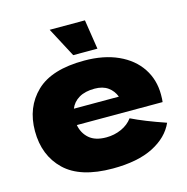

<svg xmlns="http://www.w3.org/2000/svg" viewBox="-111 -857 947 973"><g transform="rotate(-15 362.5 -371.0)"><path d="M569 -250H243Q251 -206 282.5 -178.5Q314 -151 372 -151Q414 -151 451 -167.5Q488 -184 510 -214Q577 -181 688 -143Q657 -73 575.5 -31.5Q494 10 363 10Q193 10 111.5 -68.5Q30 -147 30 -275Q30 -400 111 -478Q192 -556 363 -556Q465 -556 540 -522Q615 -488 655 -427.5Q695 -367 695 -289Q695 -263 693 -250ZM250 -334H486Q474 -366 447 -385.5Q420 -405 377 -405Q327 -405 295 -386Q263 -367 250 -334ZM317 -597 235 -752H420L444 -597Z"/></g></svg>

Font: Mantou Sans
Style: Regular
Weight: 400
Designer: Mant0u / artakana
Foundry: Mant0u / artakana
Version: Version 1.001;October 22, 2023;FontCreator 14.0.0.2901 64-bi